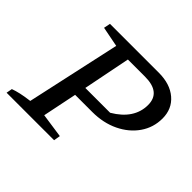

<svg xmlns="http://www.w3.org/2000/svg" viewBox="-131 -675 826 826"><g transform="rotate(45 282.0 -262.0)"><path d="M0 0 5 -27Q21 -33 43 -38Q65 -43 97 -47L191 -476L99 -494L105 -524H402Q471 -524 512 -489Q553 -454 553 -396Q553 -341 522.5 -297Q492 -253 439 -227.5Q386 -202 319 -202H215L183 -46L294 -30L289 0ZM372 -470H268L225 -254H376Q422 -281 445 -316Q468 -351 468 -393Q468 -470 372 -470Z"/></g></svg>

Font: Piazzolla SC
Style: Italic
Weight: 400
Italic angle: -11.3°
Designer: Juan Pablo del Peral
Foundry: Huerta Tipografica
Version: Version 1.330